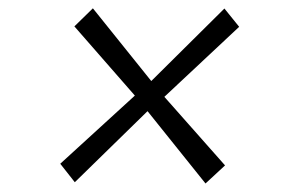

<svg xmlns="http://www.w3.org/2000/svg" viewBox="-20 -540 709 462"><path d="M474.5 -98.5 335 -272.5 160 -101.5 125 -146 304.5 -310 159 -476.5 203.5 -520 344 -345 520 -519.5 555.5 -475.5 375.5 -307 521.5 -142Z"/></svg>

Font: Merriweather 60pt Light
Style: Italic
Weight: 300
Italic angle: -7.8°
Version: Version 2.101